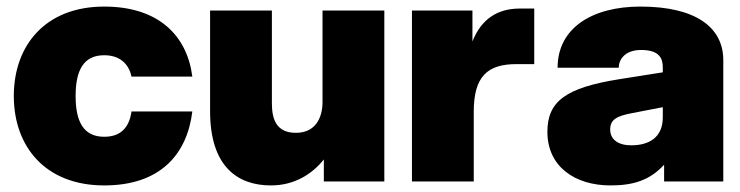

<svg xmlns="http://www.w3.org/2000/svg" viewBox="-20 -552 2250 584"><path d="M297 12C467 12 549 -82 565 -213H380C373 -163 346 -136 297 -136C234 -136 210 -182 210 -260C210 -338 234 -384 297 -384C341 -384 371 -361 380 -319H565C549 -444 462 -532 297 -532C118 -532 22 -414 22 -260C22 -106 118 12 297 12Z M807 -238V-520H619V-214C619 -46 702 12 804 12C875 12 929 -22 965 -67V0H1149V-520H961V-242C961 -194 940 -148 880 -148C820 -148 807 -190 807 -238Z M1233 0H1421V-212C1421 -320 1463 -357 1551 -357H1605V-526H1561C1493 -526 1444 -494 1417 -426V-520H1233Z M2000 0H2180V-369C2180 -469 2096 -532 1928 -532C1780 -532 1676 -466 1676 -346H1862C1862 -370 1880 -400 1930 -400C1990 -400 1996 -370 1996 -346V-332L1863 -311C1701 -285 1645 -244 1645 -151C1645 -45 1729 12 1837 12C1907 12 1957 -4 2000 -51ZM1836 -158C1836 -188 1855 -199 1903 -208L1996 -226V-195C1996 -133 1953 -110 1900 -110C1860 -110 1836 -128 1836 -158Z"/></svg>

Font: Aspekta 900
Style: Regular
Weight: 900
Designer: Ivo Dolenc
Version: Version 2.000